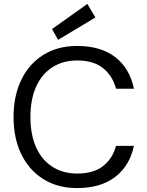

<svg xmlns="http://www.w3.org/2000/svg" viewBox="-20 -946 751 978"><path d="M373 12Q274 12 201 -33.5Q128 -79 88.5 -160.5Q49 -242 49 -350Q49 -458 88.5 -539.5Q128 -621 201 -666.5Q274 -712 373 -712Q493 -712 567 -655Q641 -598 662 -494H571Q554 -559 505.5 -598.5Q457 -638 373 -638Q301 -638 247 -603.5Q193 -569 164 -504.5Q135 -440 135 -350Q135 -260 164 -195.5Q193 -131 247 -96.5Q301 -62 373 -62Q457 -62 505.5 -100.5Q554 -139 571 -203H662Q641 -102 567 -45Q493 12 373 12ZM276 -743 245 -798 425 -926 466 -857Z"/></svg>

Font: DM Sans 10pt
Style: Regular
Weight: 400
Version: Version 4.004;gftools[0.9.30]